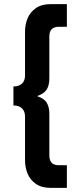

<svg xmlns="http://www.w3.org/2000/svg" viewBox="-20 -708 406 936"><path d="M45.5 -286.5Q71.5 -286.5 86.8 -300Q102 -313.5 102 -341V-554Q102 -587.5 114.2 -618Q126.5 -648.5 154.5 -668.2Q182.5 -688 229 -688H306V-577.5H267.5Q244 -577.5 232.2 -565.8Q220.5 -554 220.5 -529V-325.5Q220.5 -291.5 207.2 -271Q194 -250.5 160.5 -239.5Q195 -228.5 207.8 -207.2Q220.5 -186 220.5 -154.5V49Q220.5 72 231.2 84.8Q242 97.5 267.5 97.5H306V208H229Q182.5 208 154.5 188.2Q126.5 168.5 114.2 137.8Q102 107 102 74V-139Q102 -166.5 86.8 -180.2Q71.5 -194 45.5 -194Z"/></svg>

Font: League Spartan Thin
Style: Bold
Weight: 700
Version: Version 2.002